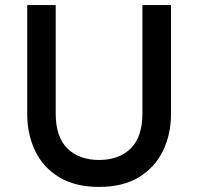

<svg xmlns="http://www.w3.org/2000/svg" viewBox="-20 -720 780 755"><path d="M369.5 15Q276 15 213 -23Q150 -61 118.5 -126.2Q87 -191.5 87 -273V-700H199V-274Q199 -181.5 245 -136.2Q291 -91 369.5 -91Q448 -91 494 -136.2Q540 -181.5 540 -274V-700H652.5V-273Q652.5 -192 620.8 -126.8Q589 -61.5 526.2 -23.2Q463.5 15 369.5 15Z"/></svg>

Font: Geologica
Style: Regular
Weight: 400
Designer: Sindre Bremnes, Frode Helland
Foundry: Monokrom Skriftforlag AS
Version: Version 1.010; ttfautohint (v1.8.4.7-5d5b);gftools[0.9.28]